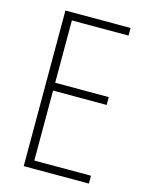

<svg xmlns="http://www.w3.org/2000/svg" viewBox="-109 -783 654 851"><g transform="rotate(15 217.5 -357.0)"><path d="M383 0H84V-714H383V-679H123V-393H369V-357H123V-36H383Z"/></g></svg>

Font: Noto Sans Thai Cond ExtLt
Style: Regular
Weight: 200
Width: 3
Designer: Monotype Design Team
Foundry: Monotype Imaging Inc.
Version: Version 2.002; ttfautohint (v1.8.4.7-5d5b)